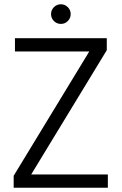

<svg xmlns="http://www.w3.org/2000/svg" viewBox="-20 -879 569 899"><path d="M44 0V-56L398 -638H50V-700H480V-644L126 -62H485V0ZM265 -767Q246 -767 232.5 -780.5Q219 -794 219 -813Q219 -832 232.5 -845.5Q246 -859 265 -859Q284 -859 297.5 -845.5Q311 -832 311 -813Q311 -794 297.5 -780.5Q284 -767 265 -767Z"/></svg>

Font: DM Sans 18pt Light
Style: Regular
Weight: 300
Designer: Colophon Foundry, Jonny Pinhorn
Foundry: Colophon Foundry
Version: Version 4.004;gftools[0.9.30]